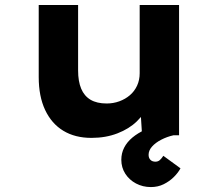

<svg xmlns="http://www.w3.org/2000/svg" viewBox="-20 -551 893 782"><path d="M352.6 10.6Q285.7 10.6 237.9 -18.4Q190.1 -47.3 163.9 -102.9Q137.7 -158.4 137.7 -237.3V-530.7H298.1V-264Q298.1 -219.8 310.6 -189.9Q323.1 -160 348.8 -144.7Q374.6 -129.5 414.6 -129.5Q441.6 -129.5 466 -138.4Q490.4 -147.3 509 -163.2Q527.6 -179 538.3 -202.1Q548.9 -225.2 548.9 -252.6V-530.7H709.3V0H558.7L551.8 -108.9L581.3 -120.9Q568.8 -87.3 537.4 -56.8Q506 -26.3 458.5 -7.9Q411 10.6 352.6 10.6ZM594.6 210.9Q561.5 210.9 533.9 196.3Q506.3 181.6 490.2 156.4Q474.1 131.2 474.1 99.9Q474.1 73 485.7 50.3Q497.3 27.6 519.3 9.2Q541.3 -9.1 572.9 -23.6Q604.4 -38 644.5 -48.7L686.4 0Q659.9 6 636.6 18.1Q613.4 30.1 599.3 45.9Q585.2 61.7 585.2 79.5Q585.2 92.1 592.5 99.8Q599.8 107.5 612.9 107.5Q623.2 107.5 630.5 101.4Q637.8 95.2 645.3 83.6L715.1 134.6Q705.7 152.4 687.9 170.1Q670.1 187.7 646.6 199.3Q623.2 210.9 594.6 210.9Z"/></svg>

Font: Lexend Giga
Style: Regular
Weight: 400
Designer: Bonnie Shaver-Troup, Thomas Jockin
Foundry: Lexend
Version: Version 1.007